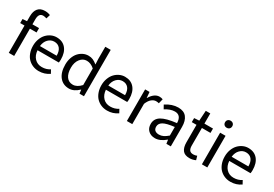

<svg xmlns="http://www.w3.org/2000/svg" viewBox="38 -1633 3647 2554"><g transform="rotate(30 1861.5 -356.0)"><path d="M96.2 0V-418.9H29.8V-481L96.2 -485.8V-562Q96.2 -638.7 131.6 -681.4Q167 -724.1 237.8 -724.1Q282.2 -724.1 318.8 -708L300.8 -647Q267.6 -657.2 247.1 -657.2Q179.2 -657.2 179.2 -562V-485.8H280.8V-418.9H179.2V0Z M560.1 12.2Q511.2 12.2 469 -5.4Q426.8 -22.9 395.5 -54.9Q364.3 -86.9 346.2 -135.5Q328.1 -184.1 328.1 -243.2Q328.1 -300.8 346.7 -349.6Q365.2 -398.4 395.8 -430.4Q426.3 -462.4 465.3 -480.2Q504.4 -498 546.4 -498Q638.7 -498 689.9 -437Q741.2 -376 741.2 -270Q741.2 -242.7 737.3 -221.2H410.2Q415.5 -145.5 458.7 -100.3Q502 -55.2 570.3 -55.2Q639.2 -55.2 692.4 -90.8L721.2 -38.1Q650.4 12.2 560.1 12.2ZM410.2 -285.2H667Q667 -356.4 635.7 -394.3Q604.5 -432.1 548.3 -432.1Q495.6 -432.1 456.5 -392.3Q417.5 -352.5 410.2 -285.2Z M1025.9 12.2Q933.1 12.2 878.9 -54.9Q824.7 -122.1 824.7 -242.2Q824.7 -299.8 842 -348.6Q859.4 -397.5 888.7 -429.7Q918 -461.9 956.1 -480Q994.1 -498 1035.6 -498Q1075.2 -498 1106 -484.4Q1136.7 -470.7 1171.9 -441.9L1168 -524.9V-711.9H1251V0H1182.6L1175.8 -57.1H1172.9Q1101.6 12.2 1025.9 12.2ZM1043.9 -58.1Q1107.9 -58.1 1168 -124V-377.9Q1112.3 -428.2 1049.8 -428.2Q990.7 -428.2 950.7 -376.5Q910.6 -324.7 910.6 -243.2Q910.6 -155.8 945.6 -106.9Q980.5 -58.1 1043.9 -58.1Z M1610.4 12.2Q1561.5 12.2 1519.3 -5.4Q1477.1 -22.9 1445.8 -54.9Q1414.6 -86.9 1396.5 -135.5Q1378.4 -184.1 1378.4 -243.2Q1378.4 -300.8 1397 -349.6Q1415.5 -398.4 1446 -430.4Q1476.6 -462.4 1515.6 -480.2Q1554.7 -498 1596.7 -498Q1689 -498 1740.2 -437Q1791.5 -376 1791.5 -270Q1791.5 -242.7 1787.6 -221.2H1460.4Q1465.8 -145.5 1509 -100.3Q1552.2 -55.2 1620.6 -55.2Q1689.5 -55.2 1742.7 -90.8L1771.5 -38.1Q1700.7 12.2 1610.4 12.2ZM1460.4 -285.2H1717.3Q1717.3 -356.4 1686 -394.3Q1654.8 -432.1 1598.6 -432.1Q1545.9 -432.1 1506.8 -392.3Q1467.8 -352.5 1460.4 -285.2Z M1910.2 0V-485.8H1978L1985.4 -397.9H1988.3Q2014.6 -444.8 2050.3 -471.4Q2085.9 -498 2126 -498Q2155.3 -498 2178.2 -487.8L2160.2 -417Q2138.7 -422.9 2116.2 -422.9Q2082 -422.9 2049.3 -396.2Q2016.6 -369.6 1993.2 -312V0Z M2345.7 12.2Q2283.2 12.2 2243.4 -24.7Q2203.6 -61.5 2203.6 -126Q2203.6 -206.1 2274.2 -248.8Q2344.7 -291.5 2502 -309.1Q2500 -429.2 2401.9 -429.2Q2334 -429.2 2256.8 -378.9L2225.1 -435.1Q2320.3 -498 2416 -498Q2502 -498 2543.5 -445.3Q2585 -392.6 2585 -298.8V0H2517.1L2508.8 -58.1H2505.9Q2423.3 12.2 2345.7 12.2ZM2368.7 -56.2Q2402.8 -56.2 2434.1 -71.3Q2465.3 -86.4 2502 -118.2V-250Q2382.3 -236.3 2333.5 -208Q2284.7 -179.7 2284.7 -130.9Q2284.7 -92.3 2307.6 -74.2Q2330.6 -56.2 2368.7 -56.2Z M2876.5 12.2Q2802.2 12.2 2770 -30.3Q2737.8 -72.8 2737.8 -150.9V-418.9H2665.5V-481L2741.7 -485.8L2751.5 -642.1H2820.8V-485.8H2952.6V-418.9H2820.8V-148.9Q2820.8 -102.5 2838.1 -79.3Q2855.5 -56.2 2895.5 -56.2Q2924.8 -56.2 2951.7 -67.9L2968.8 -8.8Q2924.3 12.2 2876.5 12.2Z M3062.5 0V-485.8H3145.5V0ZM3049.3 -640.1Q3049.3 -664.1 3064.7 -679Q3080.1 -693.8 3104.5 -693.8Q3128.9 -693.8 3144.3 -679Q3159.7 -664.1 3159.7 -640.1Q3159.7 -615.7 3144.3 -600.8Q3128.9 -585.9 3104.5 -585.9Q3080.1 -585.9 3064.7 -600.8Q3049.3 -615.7 3049.3 -640.1Z M3504.9 12.2Q3456.1 12.2 3413.8 -5.4Q3371.6 -22.9 3340.3 -54.9Q3309.1 -86.9 3291 -135.5Q3272.9 -184.1 3272.9 -243.2Q3272.9 -300.8 3291.5 -349.6Q3310.1 -398.4 3340.6 -430.4Q3371.1 -462.4 3410.2 -480.2Q3449.2 -498 3491.2 -498Q3583.5 -498 3634.8 -437Q3686 -376 3686 -270Q3686 -242.7 3682.1 -221.2H3355Q3360.4 -145.5 3403.6 -100.3Q3446.8 -55.2 3515.1 -55.2Q3584 -55.2 3637.2 -90.8L3666 -38.1Q3595.2 12.2 3504.9 12.2ZM3355 -285.2H3611.8Q3611.8 -356.4 3580.6 -394.3Q3549.3 -432.1 3493.2 -432.1Q3440.4 -432.1 3401.4 -392.3Q3362.3 -352.5 3355 -285.2Z"/></g></svg>

Font: Source Sans Pro
Style: Regular
Weight: 400
Designer: Paul D. Hunt
Foundry: Adobe Systems Incorporated
Version: Version 3.006;hotconv 1.0.111;makeotfexe 2.5.65597